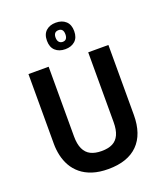

<svg xmlns="http://www.w3.org/2000/svg" viewBox="-160 -990 944 1108"><g transform="rotate(-20 311.5 -436.0)"><path d="M313 13Q258 13 216.5 -0.5Q175 -14 146 -38Q117 -62 99.5 -93Q82 -124 74 -159.5Q66 -195 66 -231V-660H190V-232Q190 -185 204 -155Q218 -125 245 -111.5Q272 -98 312 -98Q353 -98 379.5 -111.5Q406 -125 419.5 -154.5Q433 -184 433 -232V-660H557V-231Q557 -112 494.5 -49.5Q432 13 313 13ZM316 -722Q278 -722 255 -743Q232 -764 232 -804Q232 -844 255 -864.5Q278 -885 315 -885Q353 -885 376 -864Q399 -843 399 -803Q399 -763 376 -742.5Q353 -722 316 -722ZM316 -767Q331 -767 338 -776.5Q345 -786 345 -803Q345 -821 337.5 -830Q330 -839 316 -839Q300 -839 292.5 -830Q285 -821 285 -805Q285 -786 293.5 -776.5Q302 -767 316 -767Z"/></g></svg>

Font: Bricolage Grotesque SemiCondensed SemiBold
Style: Regular
Weight: 600
Width: 4
Designer: Mathieu Triay
Foundry: Atelier Triay
Version: Version 1.001;gftools[0.9.33.dev8+g029e19f]